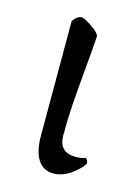

<svg xmlns="http://www.w3.org/2000/svg" viewBox="-77 -479 381 529"><g transform="rotate(15 113.5 -215.0)"><path d="M66.9 -88.9V-416Q79.1 -433.1 91.8 -433.1Q98.1 -433.1 121.6 -417.5Q145 -401.9 145 -392.1Q142.6 -354.5 137.2 -295.9Q131.8 -237.3 128.9 -194.1Q126 -150.9 126 -106Q126 -57.1 173.8 -57.1Q193.4 -57.1 202.1 -62Q209 -56.6 209 -47.9Q204.1 -35.6 179 -16.4Q153.8 2.9 126 2.9Q97.7 2.9 82.3 -20.5Q66.9 -43.9 66.9 -88.9Z"/></g></svg>

Font: Crimson
Style: Roman
Weight: 400
Version: Version 0.8